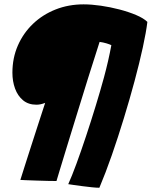

<svg xmlns="http://www.w3.org/2000/svg" viewBox="-20 -677 697 882"><path d="M436.5 185.5Q423 185.5 401.2 183.2Q379.5 181 357 178Q334.5 175 317 172.5Q299.5 170 293.5 169Q309.5 134 330.8 76.2Q352 18.5 375 -50.8Q398 -120 419.5 -190.2Q441 -260.5 457.5 -321Q478.5 -398.5 491.5 -469.5Q485 -473 469.2 -477.8Q453.5 -482.5 437.5 -484.5Q412.5 -407.5 385.5 -321Q358.5 -234.5 333 -151.5Q307.5 -68.5 286.5 -0.5Q265.5 67.5 253 109.5Q240.5 151.5 239.5 154.5Q225 154.5 199.8 154Q174.5 153.5 147.5 152.5Q120.5 151.5 99.8 150.8Q79 150 73.5 149.5Q82.5 121 95.5 80Q108.5 39 123 -5.8Q137.5 -50.5 150.8 -91.8Q164 -133 174 -163.2Q184 -193.5 187.5 -204.5Q166.5 -196 147.5 -196Q110.5 -196 86 -216.2Q61.5 -236.5 49.2 -270Q37 -303.5 37 -343Q37 -410.5 62 -467.8Q87 -525 131.5 -567.5Q176 -610 235.5 -633.5Q295 -657 364 -657Q400 -657 443.2 -650.8Q486.5 -644.5 528.8 -633.5Q571 -622.5 605.2 -608Q639.5 -593.5 657 -576.5Q651.5 -530 636 -458.8Q620.5 -387.5 598 -304Q576 -222 549.2 -134.5Q522.5 -47 493.8 35.5Q465 118 436.5 185.5Z"/></svg>

Font: Grandstander Black
Style: Italic
Weight: 900
Italic angle: -15°
Designer: Tyler Finck
Foundry: Etcetera Type Co
Version: Version 1.200; ttfautohint (v1.8.3)